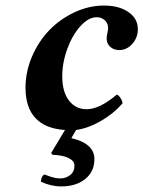

<svg xmlns="http://www.w3.org/2000/svg" viewBox="-20 -459 516 691"><path d="M164.1 91.8 213.9 8.8Q144 4.4 107.9 -33.7Q71.8 -71.8 71.8 -143.1Q71.8 -200.7 95.2 -255.4Q118.7 -310.1 157.2 -350.1Q195.8 -390.1 247.8 -414.6Q299.8 -439 354 -439Q408.7 -439 442.4 -415.5Q476.1 -392.1 476.1 -354Q476.1 -323.7 456.3 -301.3Q436.5 -278.8 409.2 -278.8Q389.6 -278.8 376.7 -290.5Q363.8 -302.2 363.8 -320.8Q363.8 -327.6 366.5 -339.8Q369.1 -352.1 369.1 -357.9Q369.1 -375 357.2 -386Q345.2 -397 328.1 -397Q298.3 -397 269.3 -364.7Q240.2 -332.5 222.2 -283Q204.1 -233.4 204.1 -184.1Q204.1 -128.9 228 -97.4Q252 -65.9 292 -65.9Q337.9 -65.9 399.9 -118.2Q405.8 -118.2 413.3 -106.7Q420.9 -95.2 420.9 -86.9Q388.7 -49.8 342.8 -23.4Q296.9 2.9 253.9 8.8L236.8 38.1Q319.8 57.6 319.8 113.8Q319.8 158.2 286.9 185.1Q253.9 211.9 200.2 211.9Q163.1 211.9 127 194.8Q128.9 173.8 140.1 168.9Q156.7 175.3 162.8 177.2Q168.9 179.2 178 181.2Q187 183.1 196.8 183.1Q217.3 183.1 232.7 170.9Q248 158.7 248 137.2Q248 120.1 227.3 109.9Q206.5 99.6 168.9 98.1Z"/></svg>

Font: Common Serif
Style: Bold Italic
Weight: 700
Italic angle: -12°
Designer: Philipp H. Poll, Khaled Hosny
Foundry: Stefan Peev, Context Ltd.
Version: Version 1.026